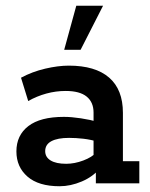

<svg xmlns="http://www.w3.org/2000/svg" viewBox="-20 -637 520 667"><path d="M187 10Q114 10 75.5 -23.5Q37 -57 37 -111Q37 -167 78.5 -199Q120 -231 202 -231Q228 -231 261 -226Q294 -221 322 -213L305 -202V-246Q305 -282 281 -301.5Q257 -321 208 -321Q174 -321 141 -312Q108 -303 78 -286L53 -367Q92 -388 137 -398.5Q182 -409 219 -409Q311 -409 359 -367.5Q407 -326 407 -245V-77H464V0H313V-65L328 -53Q303 -23 264 -6.5Q225 10 187 10ZM210 -68Q239 -68 269.5 -79.5Q300 -91 315 -108L305 -78V-172L322 -144Q296 -152 270 -155Q244 -158 220 -158Q180 -158 158.5 -146.5Q137 -135 137 -112Q137 -91 156 -79.5Q175 -68 210 -68ZM203 -464 245 -617H338L260 -464Z"/></svg>

Font: Rokkitt SemiBold
Style: Regular
Weight: 600
Designer: Vernon Adams
Foundry: Vernon Adams
Version: Version 3.103